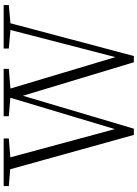

<svg xmlns="http://www.w3.org/2000/svg" viewBox="133 -896 771 1078"><g transform="rotate(-90 519.0 -357.5)"><path d="M300 8 97 -723H164L341 -68H323L328 -83L520 -723H549L746 -65H729L733 -81L899 -723H937L743 8H708L511 -644H529L524 -629L335 8ZM13 -694V-723H280V-694L155 -684H135ZM405 -694V-723H671V-694L548 -684H526ZM785 -694V-723H1029V-694L916 -684H898Z"/></g></svg>

Font: Noto Serif SC ExtraLight
Style: Regular
Weight: 200
Designer: Ryoko NISHIZUKA 西塚涼子 (kana & ideographs); Frank Grießhammer (Latin, Greek & Cyrillic); Wenlong ZHANG 张文龙 (bopomofo); San
Foundry: Adobe
Version: Version 2.002-H1;hotconv 1.1.0;makeotfexe 2.6.0